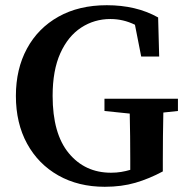

<svg xmlns="http://www.w3.org/2000/svg" viewBox="-20 -700 718 737"><path d="M382 17Q281 17 204 -26.5Q127 -70 84 -148.5Q41 -227 41 -332Q41 -435 83.5 -513.5Q126 -592 204.5 -636Q283 -680 390 -680Q446 -680 495 -668.5Q544 -657 587 -633L591 -483H522L498 -605Q453 -627 404 -627Q342 -627 291.5 -594Q241 -561 211.5 -495.5Q182 -430 182 -332Q182 -187 244 -112Q306 -37 406 -37Q427 -37 445 -40Q463 -43 480 -48V-87Q480 -131 479.5 -175.5Q479 -220 478 -264L381 -274V-321H663V-274L607 -268Q606 -222 605.5 -177Q605 -132 605 -85V-42Q553 -14 500 1.5Q447 17 382 17Z"/></svg>

Font: Source Serif Pro Semibold
Style: Regular
Weight: 600
Designer: Frank Grießhammer
Foundry: Adobe Systems Incorporated
Version: Version 3.000;hotconv 1.0.109;makeotfexe 2.5.65596